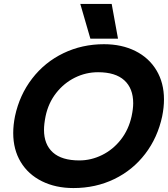

<svg xmlns="http://www.w3.org/2000/svg" viewBox="-20 -938 851 973"><path d="M387 -918H546L578 -742H438ZM47 -264Q47 -304 56 -349Q79 -457 143 -540Q207 -623 301.5 -668.5Q396 -714 507 -714Q597 -714 666 -679.5Q735 -645 773 -581.5Q811 -518 811 -434Q811 -394 802 -349Q779 -241 716 -158.5Q653 -76 559 -30.5Q465 15 352 15Q262 15 192.5 -19.5Q123 -54 85 -117Q47 -180 47 -264ZM647 -349Q655 -387 655 -415Q655 -490 610 -531Q565 -572 477 -572Q415 -572 359.5 -544.5Q304 -517 264.5 -466.5Q225 -416 211 -349Q203 -309 203 -280Q203 -206 248 -165.5Q293 -125 382 -125Q442 -125 497.5 -152.5Q553 -180 592.5 -230.5Q632 -281 647 -349Z"/></svg>

Font: Prompt SemiBold
Style: Italic
Weight: 600
Italic angle: -12°
Designer: Katatrad Team
Foundry: CadsonDemak
Version: Version 1.001